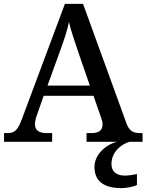

<svg xmlns="http://www.w3.org/2000/svg" viewBox="-20 -734 758 994"><path d="M1 0H250V-45H222C181 -45 161 -60 161 -91C161 -104 165 -122 171 -138L206 -238H464L502 -129C507 -115 511 -103 511 -90C511 -59 491 -45 454 -45H428V0H587C526 14 469 68 469 130C469 206 521 240 609 240C630 240 668 234 689 224V167C665 172 644 175 626 175C586 175 557 157 557 115C557 52 608 13 650 0H718V-45H706C667 -45 648 -57 633 -100L410 -714H316L95 -122C72 -59 56 -45 18 -45H1ZM226 -291 293 -476C314 -534 327 -573 337 -620C348 -573 365 -524 384 -468L445 -291Z"/></svg>

Font: Noto Serif Georgian Medium
Style: Regular
Weight: 500
Designer: Monotype Design Team, Akaki Razmadze
Foundry: Google LLC
Version: Version 2.003